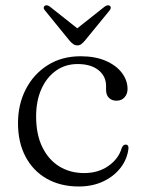

<svg xmlns="http://www.w3.org/2000/svg" viewBox="-20 -684 532 715"><path d="M455 -352.5Q455 -334 443.8 -321.5Q432.5 -309 414 -309Q396 -309 385.5 -319.8Q375 -330.5 375 -349V-364Q375 -400 346.8 -422.8Q318.5 -445.5 269 -445.5Q223.5 -445.5 188.8 -421Q154 -396.5 134.2 -352.5Q114.5 -308.5 114.5 -250.5Q114.5 -183 137.8 -135.8Q161 -88.5 201.2 -64Q241.5 -39.5 293.5 -39.5Q346 -39.5 384 -66.2Q422 -93 433.5 -133.5Q437 -140.5 440.2 -143Q443.5 -145.5 448.5 -145.5Q454 -145.5 456.5 -141.2Q459 -137 458.5 -131.5Q454 -91.5 429 -59.2Q404 -27 364 -8.2Q324 10.5 273.5 10.5Q205.5 10.5 154.2 -18.5Q103 -47.5 75 -100.8Q47 -154 47 -225.5Q47 -295 76 -351.5Q105 -408 157.5 -441.2Q210 -474.5 280.5 -474.5Q334.5 -474.5 373.8 -457.5Q413 -440.5 434 -412.5Q455 -384.5 455 -352.5ZM278.5 -570 165.5 -659.5Q160 -663.5 155 -664.2Q150 -665 146 -662Q143 -659.5 142.8 -655Q142.5 -650.5 147.5 -645L239.5 -532Q246.5 -524 253 -519.5Q259.5 -515 268 -515Q276.5 -515 282.5 -519.5Q288.5 -524 295.5 -532L388 -645Q392.5 -650.5 392.5 -655Q392.5 -659.5 389.5 -662Q386 -665 380.8 -664.2Q375.5 -663.5 370 -659.5L257 -570Z"/></svg>

Font: Fraunces Light
Style: Regular
Weight: 300
Version: Version 1.000;[b76b70a41]